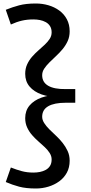

<svg xmlns="http://www.w3.org/2000/svg" viewBox="-20 -890 522 1097"><path d="M185 187Q128 187 89 176.5Q50 166 13 150L42 67Q75 80 105 88Q135 96 171 96Q190 96 208 92.5Q226 89 241.5 80.5Q257 72 266 57.5Q275 43 275 21Q275 2 264 -15.5Q253 -33 236 -49Q219 -65 199.5 -82Q180 -99 163 -118.5Q146 -138 135 -162Q124 -186 124 -215Q124 -258 149 -287.5Q174 -317 217.5 -332.5Q261 -348 317 -348V-335Q261 -335 217.5 -350.5Q174 -366 149 -395.5Q124 -425 124 -468Q124 -498 135 -522Q146 -546 163 -565.5Q180 -585 199.5 -602Q219 -619 236 -635Q253 -651 264 -668Q275 -685 275 -705Q275 -726 266 -740.5Q257 -755 241.5 -763.5Q226 -772 208 -775.5Q190 -779 171 -779Q135 -779 105 -772Q75 -765 42 -750L13 -834Q50 -849 89 -859.5Q128 -870 185 -870Q222 -870 256.5 -860Q291 -850 318.5 -830Q346 -810 362 -780Q378 -750 378 -711Q378 -680 366.5 -655Q355 -630 337.5 -609Q320 -588 300 -569.5Q280 -551 262 -533Q244 -515 232.5 -497.5Q221 -480 221 -460Q221 -420 255.5 -400Q290 -380 356 -381H410V-303H356Q290 -303 255.5 -283Q221 -263 221 -223Q221 -205 232.5 -187Q244 -169 262 -151Q280 -133 300 -114.5Q320 -96 337.5 -74Q355 -52 366.5 -27Q378 -2 378 28Q378 67 362 96.5Q346 126 318.5 146Q291 166 256.5 176.5Q222 187 185 187Z"/></svg>

Font: BioRhyme Medium
Style: Regular
Weight: 500
Designer: Aoife Mooney
Foundry: Aoife Mooney Type
Version: Version 1.600;gftools[0.9.33]